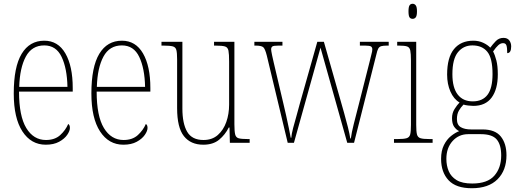

<svg xmlns="http://www.w3.org/2000/svg" viewBox="-20 -758 2750 1019"><path d="M223 10Q145 10 99 -60.5Q53 -131 53 -262Q53 -403 95 -472.5Q137 -542 215 -542Q288 -542 327 -474.5Q366 -407 366 -291V-272H81Q81 -142 119.5 -78.5Q158 -15 224 -15Q271 -15 299.5 -41Q328 -67 342 -100Q351 -95 351 -79Q351 -63 336.5 -42Q322 -21 293.5 -5.5Q265 10 223 10ZM338 -297Q336 -395 307 -456Q278 -517 215 -517Q149 -517 117 -457.5Q85 -398 82 -297Z M635 10Q557 10 511 -60.5Q465 -131 465 -262Q465 -403 507 -472.5Q549 -542 627 -542Q700 -542 739 -474.5Q778 -407 778 -291V-272H493Q493 -142 531.5 -78.5Q570 -15 636 -15Q683 -15 711.5 -41Q740 -67 754 -100Q763 -95 763 -79Q763 -63 748.5 -42Q734 -21 705.5 -5.5Q677 10 635 10ZM750 -297Q748 -395 719 -456Q690 -517 627 -517Q561 -517 529 -457.5Q497 -398 494 -297Z M1059 10Q992 10 956 -35.5Q920 -81 920 -184V-443Q920 -477 916 -492.5Q912 -508 896.5 -512Q881 -516 848 -516H837V-536H948V-182Q948 -102 973.5 -58.5Q999 -15 1060 -15Q1106 -15 1136 -41.5Q1166 -68 1181 -110.5Q1196 -153 1196 -203V-431Q1196 -471 1192.5 -489Q1189 -507 1174 -511.5Q1159 -516 1124 -516H1116V-536H1224V-99Q1224 -62 1228 -45Q1232 -28 1247 -24Q1262 -20 1294 -20H1305V0H1200L1198 -81H1194Q1175 -43 1143 -16.5Q1111 10 1059 10Z M1396 -463Q1387 -499 1377 -507.5Q1367 -516 1337 -516H1330V-536H1479V-516H1457Q1431 -516 1425 -511Q1419 -506 1419 -496Q1419 -489 1424 -465Q1429 -441 1433 -425L1485 -204Q1491 -180 1498.5 -145.5Q1506 -111 1513 -78Q1520 -45 1523 -27H1526Q1527 -45 1535.5 -78Q1544 -111 1554.5 -146.5Q1565 -182 1571 -207L1664 -536H1699L1788 -223Q1795 -198 1806 -159.5Q1817 -121 1826.5 -83Q1836 -45 1839 -23H1842Q1846 -54 1857.5 -99.5Q1869 -145 1885 -207L1941 -428Q1946 -451 1951 -468.5Q1956 -486 1956 -496Q1956 -506 1949.5 -511Q1943 -516 1918 -516H1890V-536H2043V-516H2035Q2014 -516 2003.5 -513Q1993 -510 1987.5 -500Q1982 -490 1977 -467L1859 0H1823L1681 -505L1540 0H1507Z M2170 -658Q2159 -658 2153.5 -666Q2148 -674 2148 -698Q2148 -721 2153.5 -729.5Q2159 -738 2170 -738Q2180 -738 2186.5 -729.5Q2193 -721 2193 -698Q2193 -674 2186.5 -666Q2180 -658 2170 -658ZM2071 0V-20H2091Q2123 -20 2138 -24.5Q2153 -29 2157 -44.5Q2161 -60 2161 -95V-437Q2161 -473 2157.5 -490Q2154 -507 2140.5 -511.5Q2127 -516 2097 -516H2088V-536H2189V-95Q2189 -60 2193 -44.5Q2197 -29 2211.5 -24.5Q2226 -20 2258 -20H2276V0Z M2484 241Q2400 241 2360.5 198.5Q2321 156 2321 85Q2321 42 2336 12Q2351 -18 2373.5 -36Q2396 -54 2417 -62Q2402 -69 2390.5 -85Q2379 -101 2379 -131Q2379 -158 2392.5 -179.5Q2406 -201 2419 -214Q2388 -232 2370.5 -272Q2353 -312 2353 -362Q2353 -453 2389.5 -497.5Q2426 -542 2492 -542Q2521 -542 2544.5 -531Q2568 -520 2582 -505Q2595 -523 2611.5 -540Q2628 -557 2652 -557Q2673 -557 2683 -543.5Q2693 -530 2693 -512Q2693 -476 2672 -476Q2672 -504 2668 -516.5Q2664 -529 2650 -529Q2637 -529 2625 -518.5Q2613 -508 2597 -485Q2607 -466 2614.5 -437Q2622 -408 2622 -363Q2622 -285 2589.5 -240.5Q2557 -196 2492 -196Q2481 -196 2464.5 -198Q2448 -200 2440 -203Q2426 -189 2415.5 -171Q2405 -153 2405 -126Q2405 -95 2425.5 -83Q2446 -71 2480 -71H2541Q2608 -71 2638 -33.5Q2668 4 2668 66Q2668 146 2620.5 193.5Q2573 241 2484 241ZM2489 -220Q2541 -220 2567.5 -255Q2594 -290 2594 -365Q2594 -449 2566.5 -483Q2539 -517 2487 -517Q2440 -517 2410.5 -481Q2381 -445 2381 -364Q2381 -293 2409 -256.5Q2437 -220 2489 -220ZM2486 216Q2567 216 2603.5 174.5Q2640 133 2640 67Q2640 10 2616 -18Q2592 -46 2532 -46H2465Q2415 -46 2382 -9.5Q2349 27 2349 85Q2349 121 2361.5 150.5Q2374 180 2403.5 198Q2433 216 2486 216Z"/></svg>

Font: Noto Serif Thai Condensed Thin
Style: Regular
Weight: 100
Width: 3
Designer: Monotype Design Team
Foundry: Monotype Imaging Inc.
Version: Version 2.001; ttfautohint (v1.8.4.7-5d5b)